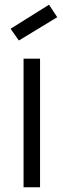

<svg xmlns="http://www.w3.org/2000/svg" viewBox="-20 -795 269 815"><path d="M80 -546H150V0H80ZM223 -722 60 -623 25 -673 188 -775Z"/></svg>

Font: SVN-Poppins Light
Style: Regular
Weight: 300
Designer: Ninad Kale (Devanagari), Jonny Pinhorn (Latin)
Foundry: Indian Type Foundry
Version: Version 3.002 2017; ttfautohint (v1.8.3)